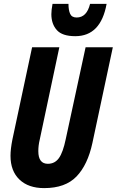

<svg xmlns="http://www.w3.org/2000/svg" viewBox="-20 -957 600 987"><path d="M528 -937H443Q426 -867 374 -867Q349 -867 340.5 -886Q332 -905 332 -937H250Q244 -905 244 -884Q244 -834 272 -802.5Q300 -771 367 -771Q498 -771 528 -937ZM455 -222 560 -714H420L318 -242Q304 -174 283 -144.5Q262 -115 226 -115Q177 -115 177 -180Q177 -209 184 -238L285 -714H145L44 -241Q34 -191 34 -156Q34 -78 80 -34Q126 10 207 10Q316 10 373.5 -50Q431 -110 455 -222Z"/></svg>

Font: Noto Sans UI Condensed ExtraBold
Style: Italic
Weight: 800
Width: 3
Designer: Monotype Design Team
Foundry: Monotype Imaging Inc.
Version: 1.001